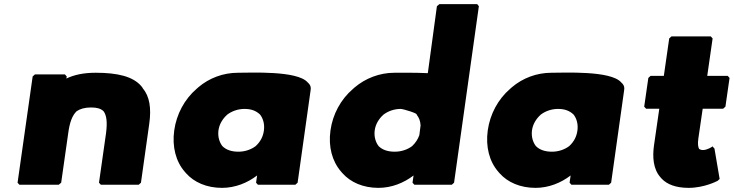

<svg xmlns="http://www.w3.org/2000/svg" viewBox="-20 -887 3550 929"><path d="M276 -3 310 -242C317 -294 329 -328 351 -349C367 -360 390 -367 420 -367C449 -367 467 -362 481 -349C496 -329 500 -295 493 -242L459 -3L468 7H651L662 -3L702 -287C713 -364 704 -421 670 -461V-462L663 -471C623 -517 549 -535 443 -535C384 -535 339 -525 301 -507L303 -517L294 -527H149L138 -517L65 -3L74 7H264Z M1079 -332C1101 -349 1131 -360 1163 -360C1194 -360 1218 -352 1238 -333C1253 -314 1261 -287 1257 -256C1253 -226 1240 -201 1217 -180C1196 -164 1166 -153 1134 -153C1100 -153 1074 -162 1056 -180C1042 -198 1033 -225 1037 -256C1041 -286 1057 -312 1079 -332ZM1475 -482 1468 -489C1418 -546 1193 -535 1132 -535C1059 -535 992 -509 940 -465L931 -457C873 -407 834 -335 823 -256C812 -177 831 -105 874 -56L880 -49C919 -5 980 22 1054 22C1118 22 1177 -2 1224 -38L1219 -3L1228 7H1409L1420 -3L1483 -451C1485 -463 1483 -473 1475 -482Z M1835 -332C1857 -349 1887 -360 1919 -360C1930 -360 2004 -338 1996 -332C2007 -319 2014 -302 2015 -280L2009 -233C2002 -213 1990 -195 1974 -180C1953 -164 1923 -153 1890 -153C1856 -153 1830 -162 1812 -180C1798 -198 1789 -225 1793 -256C1797 -286 1813 -312 1835 -332ZM2177 -3 2297 -857 2289 -867H2106L2094 -857L2050 -533C1985 -536 1917 -535 1889 -535C1816 -535 1748 -508 1696 -464L1687 -456C1629 -406 1590 -335 1579 -256C1568 -177 1587 -107 1630 -57L1637 -49C1676 -5 1737 22 1811 22C1875 22 1934 -2 1981 -38L1976 -3L1985 7H2166Z M2596 -332C2618 -349 2648 -360 2680 -360C2711 -360 2735 -352 2755 -333C2770 -314 2778 -287 2774 -256C2770 -226 2757 -201 2734 -180C2713 -164 2683 -153 2651 -153C2617 -153 2591 -162 2573 -180C2559 -198 2550 -225 2554 -256C2558 -286 2574 -312 2596 -332ZM2992 -482 2985 -489C2935 -546 2710 -535 2649 -535C2576 -535 2509 -509 2457 -465L2448 -457C2390 -407 2351 -335 2340 -256C2329 -177 2348 -105 2391 -56L2397 -49C2436 -5 2497 22 2571 22C2635 22 2694 -2 2741 -38L2736 -3L2745 7H2926L2937 -3L3000 -451C3002 -463 3000 -473 2992 -482Z M3128 -520 3117 -510 3097 -371 3106 -361H3170L3144 -181C3137 -128 3140 -70 3175 -30L3182 -22C3208 5 3250 22 3312 22C3388 22 3450 -11 3450 -11H3451L3462 -21L3437 -168L3427 -179L3424 -176C3424 -176 3402 -161 3381 -161C3374 -161 3368 -163 3363 -166C3358 -174 3355 -191 3359 -217L3380 -361H3479L3490 -371L3510 -510L3501 -520H3402L3428 -701L3419 -711H3229L3218 -701L3192 -520Z"/></svg>

Font: Hussar Woodtype
Style: UltraObl
Weight: 900
Foundry: Cannot Into Space Fonts
Version: Version 1.07